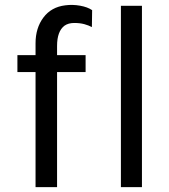

<svg xmlns="http://www.w3.org/2000/svg" viewBox="-20 -774 699 794"><path d="M127 0V-476H52V-546H127V-595Q127 -658 159.5 -701.5Q192 -745 250 -752Q280 -756 311 -750.5Q342 -745 361 -732L360 -662Q347 -669 329 -674Q311 -679 287 -679Q263 -679 247 -668Q216 -645 216 -584V-546H334V-476H216V0ZM480 0V-750H567V0Z"/></svg>

Font: Oakes Grotesk
Style: Regular
Weight: 400
Designer: Samuel Oakes
Foundry: Samuel Oakes
Version: Version 1.000;PS 001.000;hotconv 1.0.88;makeotf.lib2.5.64775